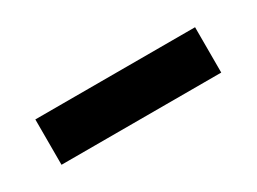

<svg xmlns="http://www.w3.org/2000/svg" viewBox="-23 -429 442 330"><g transform="rotate(-30 197.5 -264.0)"><path d="M39 -219V-309H356V-219Z"/></g></svg>

Font: Mona Sans Expanded Medium
Style: Regular
Weight: 500
Width: 7
Designer: Deni Anggara
Foundry: GitHub
Version: Version 2.000